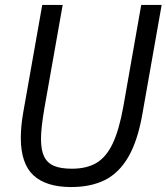

<svg xmlns="http://www.w3.org/2000/svg" viewBox="-20 -745 672 775"><path d="M64 -189Q64 -234.5 73.5 -289.5L150.5 -725H233L159 -307Q145.5 -228.5 145.5 -184.5Q145.5 -139 158.2 -113Q171 -87 198 -75.5Q225 -64 270 -64Q329.5 -64 369 -87.2Q408.5 -110.5 434.5 -164.8Q460.5 -219 477.5 -313L550 -725H632.5L554.5 -283.5Q535.5 -176 498 -111.5Q460.5 -47 403.8 -18.5Q347 10 267 10Q166.5 10 115.2 -37.2Q64 -84.5 64 -189Z"/></svg>

Font: JuliaMono Italic
Style: Regular
Weight: 400
Italic angle: -9°
Monospace: yes
Designer: cormullion
Foundry: corm
Version: Version 0.049; ttfautohint (v1.8.4)